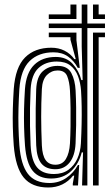

<svg xmlns="http://www.w3.org/2000/svg" viewBox="-20 -820 489 849"><path d="M193.4 9.1Q121 9.1 84.9 -34.9Q48.7 -78.9 40.8 -176.9Q37.7 -218.9 36.7 -259Q35.7 -299.2 36.8 -340.3Q37.9 -381.4 40.8 -426.2Q47.9 -523.1 90.9 -566Q133.9 -609 206.9 -609Q239 -609 264.8 -596.1Q290.7 -583.3 309 -558.5H315L291.5 -644.2V-655.6H195.7V-675.7H318V-642.4L332.7 -519.9L323.7 -520.1Q306.9 -551.7 280.5 -570.2Q254.2 -588.7 216.6 -588.7Q150.7 -588.7 111.2 -550.2Q71.7 -511.6 65.6 -426Q62.9 -382.3 61.8 -341.4Q60.7 -300.6 61.7 -260.3Q62.6 -220.1 65.6 -177.8Q72.3 -91.9 103.3 -51.4Q134.3 -10.8 198.9 -10.8Q240.3 -10.8 272.7 -32.9Q305.2 -54.9 324.6 -90.4H330.2L324.9 0H301.9L301.9 -8.4L308.2 -43.3H303.1Q283.5 -18.1 255.5 -4.5Q227.6 9.1 193.4 9.1ZM391.2 0V-675.7H444.2V-655.6H416.2V0ZM342.9 0 347.2 -146 341.5 -146.2Q328.8 -95.7 294.2 -63.1Q259.7 -30.6 205.8 -30.6Q152.1 -30.6 124.4 -64.9Q96.6 -99.2 90.5 -176.8Q87.5 -218.4 86.5 -258.2Q85.5 -298 86.4 -339.1Q87.4 -380.2 90.3 -425.7Q95.6 -498.5 131.3 -533.3Q166.9 -568.2 226.8 -568.2Q273.4 -568.2 301.3 -537.6Q329.3 -507 339.7 -465.9H345.5L341.3 -613.8V-695.8H195.7V-716H341.3V-800H366.3V-716H444.2V-695.8H366.3V0ZM218.6 -50.5Q256.6 -50.5 282.3 -69Q307.9 -87.4 321.8 -118.1Q335.7 -148.8 337.7 -185.8Q340.1 -230.9 340.9 -271.8Q341.8 -312.7 341.1 -349.6Q340.5 -386.4 338.4 -419Q335.8 -454.2 324.9 -483.4Q313.9 -512.7 291.4 -530.3Q268.8 -547.9 231.1 -547.9Q181 -547.9 150 -518.9Q119 -489.9 115.4 -425.4Q113.4 -382.4 112.7 -342.9Q112.1 -303.4 112.7 -263Q113.4 -222.6 115.4 -177.3Q118.8 -110.9 143.2 -80.7Q167.7 -50.5 218.6 -50.5ZM224.9 -71.7Q184.4 -71.7 163.6 -96.2Q142.7 -120.7 140.1 -177Q138.5 -219.1 137.9 -259.5Q137.3 -299.8 137.9 -340.7Q138.6 -381.6 140.1 -425.1Q142.5 -480.8 169 -504.7Q195.6 -528.7 234.6 -528.7Q279 -528.7 295.5 -496.9Q312.1 -465 314.3 -419.6Q316.2 -383.2 316.7 -344.8Q317.3 -306.5 316.7 -266.7Q316 -226.9 314.2 -185.9Q311.5 -131.1 287.8 -101.4Q264.1 -71.7 224.9 -71.7ZM225 -91.6Q255.9 -91.6 271.3 -116.9Q286.7 -142.2 289.4 -185.9Q291.3 -221.4 291.9 -261.2Q292.5 -300.9 292 -341.4Q291.4 -381.8 289.4 -419.5Q287.3 -458.2 277.1 -483.3Q267 -508.4 234.7 -508.4Q207.8 -508.4 187.5 -488.3Q167.3 -468.2 165.1 -426Q162 -362.4 162.1 -303.4Q162.2 -244.5 165.1 -176.7Q167.3 -132.3 181.9 -112Q196.5 -91.6 225 -91.6ZM195.7 -736.1V-756.2H291.5V-800H318V-736.1ZM391.2 -736.1V-800H416.2V-756.2H444.2V-736.1Z"/></svg>

Font: Big Shoulders Inline Thin
Style: Regular
Weight: 100
Designer: Patric King
Foundry: XO Type Co
Version: Version 2.002